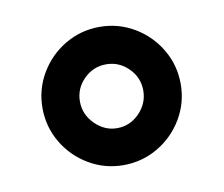

<svg xmlns="http://www.w3.org/2000/svg" viewBox="-45 -780 459 394"><g transform="rotate(-10 184.0 -583.0)"><path d="M40 -583Q40 -622 59.5 -655Q79 -688 112 -707.5Q145 -727 184 -727Q223 -727 256 -707.5Q289 -688 308.5 -655Q328 -622 328 -583Q328 -544 308.5 -511Q289 -478 256 -458.5Q223 -439 184 -439Q145 -439 112 -458.5Q79 -478 59.5 -511Q40 -544 40 -583ZM250 -583Q250 -610 230.5 -629.5Q211 -649 184 -649Q157 -649 137.5 -629.5Q118 -610 118 -583Q118 -556 138 -536Q158 -516 184 -516Q211 -516 230.5 -536Q250 -556 250 -583Z"/></g></svg>

Font: Prompt Medium
Style: Regular
Weight: 500
Designer: Katatrad Team
Foundry: CadsonDemak
Version: Version 1.001